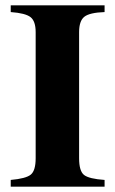

<svg xmlns="http://www.w3.org/2000/svg" viewBox="-20 -696 429 716"><path d="M113 -106V-576Q113 -617 94 -632Q75 -647 20 -651V-676H370V-651Q314 -649 294.5 -633.5Q275 -618 275 -576V-106Q275 -58 293.5 -43.5Q312 -29 370 -25V0H20V-25Q77 -30 95 -45Q113 -60 113 -106Z"/></svg>

Font: STIX MathJax Main
Style: Bold
Weight: 700
Designer: MicroPress Inc., with final additions and corrections provided by Coen Hoffman, Elsevier (retired)
Version: Version 1.1.1